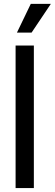

<svg xmlns="http://www.w3.org/2000/svg" viewBox="-20 -960 280 980"><path d="M152.8 -727.5V0H59.6V-727.5ZM66.4 -793.5 137.2 -940.4H239.7L141.1 -793.5Z"/></svg>

Font: Inter Cardless Display
Style: Regular
Weight: 400
Designer: Rasmus Andersson
Foundry: rsms
Version: Version 4.001;git-9221beed3